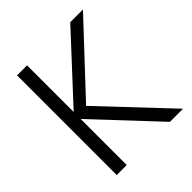

<svg xmlns="http://www.w3.org/2000/svg" viewBox="-192 -826 952 952"><g transform="rotate(-45 284.0 -349.5)"><path d="M453 0 150 -323V0H80V-699H150V-372L453 -699H542L215 -350L545 0Z"/></g></svg>

Font: Fz Poppins Light
Style: Regular
Weight: 300
Designer: Ninad Kale (Devanagari), Jonny Pinhorn (Latin)
Foundry: Indian Type Foundry
Version: Vit hóa bi Vntype.Com & FontZin.Com